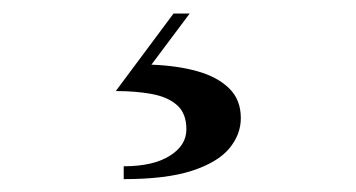

<svg xmlns="http://www.w3.org/2000/svg" viewBox="-20 -24 540 291"><path d="M167.5 247.5V228Q212 228 237.2 212.2Q262.5 196.5 262.5 172Q262.5 148 248.5 135.5Q234.5 123 210.2 118.5Q186 114 155.5 114L243 -3.5H267.5L209.5 74Q249 75.5 279.2 84Q309.5 92.5 327.2 109.8Q345 127 345 155Q345 180 327.5 201Q310 222 271 234.8Q232 247.5 167.5 247.5Z"/></svg>

Font: Bodoni Moda Medium
Style: Regular
Weight: 500
Designer: Owen Earl
Foundry: indestructible type
Version: Version 2.005